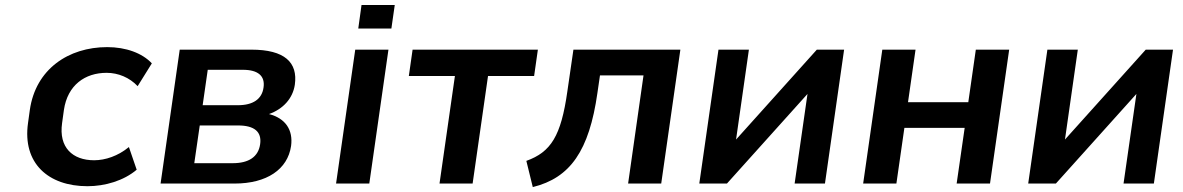

<svg xmlns="http://www.w3.org/2000/svg" viewBox="-20 -739 4761 773"><path d="M332 10.7C403.3 10.7 478.5 -11.7 530.3 -55.7L499 -147C455.1 -110.8 403.8 -93.8 358.9 -93.8C272.5 -93.8 215.8 -145 230 -243.7L237.3 -296.4C252 -396.5 322.3 -445.8 409.2 -445.8C456.1 -445.8 501.5 -426.8 534.2 -392.1L591.3 -483.9C552.7 -525.4 486.8 -549.3 411.6 -549.3C255.4 -549.3 123.5 -460.4 100.1 -296.4L92.8 -243.7C69.8 -82 174.3 10.7 332 10.7Z M924.3 0C1054.2 0 1138.2 -57.1 1151.9 -151.4C1160.6 -215.8 1129.4 -262.7 1063 -279.8C1119.6 -299.8 1158.7 -342.3 1167 -397.9C1179.7 -487.8 1126 -539.1 992.2 -539.1H703.6L626.5 0ZM784.2 -233.9H938.5C1003.4 -233.9 1034.7 -209 1027.3 -158.2C1020 -107.4 981.4 -82 917 -82H762.2ZM816.4 -458H958C1019 -458 1047.9 -433.1 1041 -386.7C1034.7 -339.8 998.5 -315.4 937.5 -315.4H795.9Z M1466.8 0 1543.9 -539.1H1410.2L1333 0ZM1555.7 -624 1569.3 -718.8H1435.5L1422.4 -624Z M1882.8 0 1944.8 -433.1H2130.4L2145.5 -539.1H1641.1L1626 -433.1H1811.5L1749.5 0Z M2125 14.2C2275.9 -22.9 2352.1 -131.8 2385.3 -365.2L2395.5 -435.5H2570.8L2508.8 0H2642.1L2719.2 -539.1H2288.6L2264.2 -371.1C2238.8 -191.4 2198.2 -127 2099.1 -91.3Z M2906.7 0 3231 -360.8 3179.2 0H3301.3L3378.4 -539.1H3268.6L2943.4 -177.2L2995.1 -539.1H2872.6L2795.4 0Z M3588.9 0 3621.1 -224.1H3863.8L3831.5 0H3965.8L4043 -539.1H3908.7L3878.4 -327.6H3635.7L3666 -539.1H3532.2L3455.1 0Z M4231 0 4555.2 -360.8 4503.4 0H4625.5L4702.6 -539.1H4592.8L4267.6 -177.2L4319.3 -539.1H4196.8L4119.6 0Z"/></svg>

Font: Winston SemiBold
Style: Italic
Weight: 600
Italic angle: -8.13011°
Designer: Vernon Adams, Kim Jin-seong, David Berlow, Cristiano Sobral
Foundry: The Winston Project Authors
Version: Version 3.004